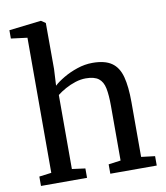

<svg xmlns="http://www.w3.org/2000/svg" viewBox="-89 -893 836 967"><g transform="rotate(-10 328.5 -409.5)"><path d="M104.5 -56V-747L21.5 -757.5V-800L183.5 -819H186.5L208.5 -804L209 -568.5L204.5 -484Q222.5 -501 254.5 -520Q286.5 -539 325.8 -552.2Q365 -565.5 404.5 -565.5Q467.5 -565.5 502.2 -541.5Q537 -517.5 550.5 -466.8Q564 -416 564 -336.5V-56.5L634 -48V0H396.5V-48L459 -56.5V-337Q459 -391 452 -426Q445 -461 423 -477.8Q401 -494.5 357.5 -494.5Q331.5 -494.5 304.2 -485.8Q277 -477 252.5 -463.5Q228 -450 210 -435.5V-57L277.5 -48V0H42V-48Z"/></g></svg>

Font: Merriweather 24pt
Style: Regular
Weight: 400
Designer: Eben Sorkin
Foundry: Eben Sorkin
Version: Version 2.100